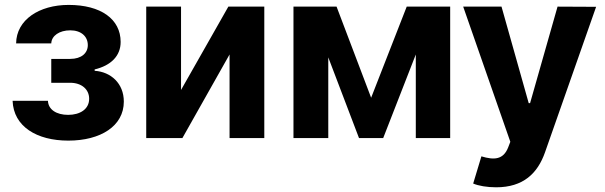

<svg xmlns="http://www.w3.org/2000/svg" viewBox="-20 -573 2512 797"><path d="M32.3 -154.5C36.2 -47.9 132.5 10.7 263.5 10.7C397.7 10.7 494 -49.7 494 -151.3C494 -227.3 439.6 -274.9 372.9 -279.1V-284.8C440.7 -301.1 480.8 -340.9 480.8 -398.8C480.8 -494 398.4 -552.6 264.9 -552.6C142.8 -552.6 47.9 -490.8 46.9 -392.8H192.8C193.9 -424.7 226.6 -447.1 271.7 -447.1C316.4 -447.1 344.5 -422.2 344.5 -385.7C344.5 -352.6 318.2 -328.5 271.3 -328.5H192.8V-229.4H271.3C318.5 -229.4 350.1 -202.4 350.1 -163C350.1 -119.7 312.1 -96.2 262.8 -96.2C214.1 -96.2 180.4 -118.3 179 -154.5Z M731.5 -199.6V-545.5H587V0H737.2L932.9 -346.9V0H1077.1V-545.5H927.9Z M1520.6 -167.3 1377.1 -545.5H1198.2V0H1342.7V-334.9L1470.2 0H1570.7L1706 -346.9V0H1848.7V-545.5H1668.3Z M2039.4 204.5C2152 204.5 2211.6 147 2242.5 58.9L2454.5 -544.7L2294.4 -545.5L2180.4 -144.9H2174.7L2061.8 -545.5H1902.7L2098.4 15.6L2089.5 38.7C2069.6 89.8 2031.6 92.3 1978.3 76L1944.2 188.9C1965.9 198.2 2001.1 204.5 2039.4 204.5Z"/></svg>

Font: Karasuma Gothic
Style: Bold
Weight: 700
Designer: Rasmus Andersson / Ryoko Nishizuka
Foundry: Genbu
Version: Version 1.00